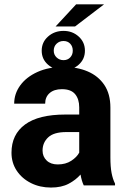

<svg xmlns="http://www.w3.org/2000/svg" viewBox="-20 -842 575 872"><path d="M360.4 0Q351.1 -19 345.7 -49.3Q324.7 -24.9 292 -7.6Q259.3 9.8 211.4 9.8Q161.1 9.8 120.4 -10.7Q79.6 -31.2 55.9 -66.9Q32.2 -102.5 32.2 -148.4Q32.2 -231.4 93.8 -276.6Q155.3 -321.8 276.9 -321.8H339.8V-354.5Q339.8 -392.1 321 -414.6Q302.2 -437 261.2 -437Q225.6 -437 205.3 -419.2Q185.1 -401.4 185.1 -371.1H44.4Q44.4 -416.5 72 -454.3Q99.6 -492.2 150.1 -515.1Q200.7 -538.1 269 -538.1Q330.1 -538.1 378.2 -517.6Q426.3 -497.1 453.9 -456.1Q481.4 -415 481.4 -353.5V-127.4Q481.4 -84 486.8 -56.2Q492.2 -28.3 502.4 -8.3V0ZM242.2 -95.2Q278.3 -95.2 303.7 -111.8Q329.1 -128.4 339.8 -148.9V-242.2H280.8Q224.6 -242.2 199 -218.3Q173.3 -194.3 173.3 -158.2Q173.3 -130.9 191.9 -113Q210.4 -95.2 242.2 -95.2ZM232.4 -721.7 325.7 -822.3H452.6L320.8 -721.7ZM169.4 -611.8Q169.4 -650.4 198.2 -676Q227.1 -701.7 268.6 -701.7Q309.1 -701.7 337.4 -676Q365.7 -650.4 365.7 -611.8Q365.7 -573.2 337.4 -548.1Q309.1 -522.9 268.6 -522.9Q227.1 -522.9 198.2 -548.1Q169.4 -573.2 169.4 -611.8ZM224.1 -611.8Q224.1 -593.3 237.1 -581.1Q250 -568.8 268.6 -568.8Q287.1 -568.8 298.8 -581.1Q310.5 -593.3 310.5 -611.8Q310.5 -631.3 298.8 -643.6Q287.1 -655.8 268.6 -655.8Q250 -655.8 237.1 -643.6Q224.1 -631.3 224.1 -611.8Z"/></svg>

Font: Vazirmatn FD
Style: Bold
Weight: 700
Designer: Saber Rastikerdar
Foundry: Saber Rastikerdar
Version: Version 33.001